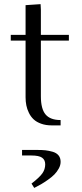

<svg xmlns="http://www.w3.org/2000/svg" viewBox="-20 -608 397 931"><path d="M32.2 -411.1V-439H104V-583L176.8 -587.9L178.2 -561V-439H314V-411.1H178.2V-141.1Q178.2 -79.6 201.2 -52.7Q224.1 -25.9 273.9 -25.9V0H231Q202.1 0 179.7 -8.1Q157.2 -16.1 143.3 -29.1Q129.4 -42 120.4 -60.3Q111.3 -78.6 107.7 -97.2Q104 -115.7 104 -136.2V-411.1ZM86.9 119.1H162.1Q184.1 119.1 200.4 120.8Q216.8 122.6 235.4 127.9Q253.9 133.3 263.9 145.5Q273.9 157.7 273.9 176.8Q273.9 192.9 265.1 209Q256.3 225.1 243.9 237.8Q231.4 250.5 212.6 263.7Q193.8 276.9 179.2 285.4Q164.6 293.9 146 303.2L132.8 282.2Q171.9 252 185.5 232.4Q199.2 212.9 199.2 189Q199.2 167 183.8 156.5Q168.5 146 132.8 146H86.9Z"/></svg>

Font: Dehuti Alt
Style: Book
Weight: 400
Version: Version 1.2